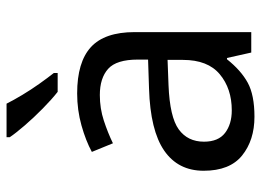

<svg xmlns="http://www.w3.org/2000/svg" viewBox="-128 -678 816 601"><g transform="rotate(-90 280.5 -378.0)"><path d="M288 -545Q386 -545 433 -502Q480 -459 480 -365V0H416L399 -76H395Q360 -32 321.5 -11Q283 10 215 10Q142 10 94 -28.5Q46 -67 46 -149Q46 -229 109 -272.5Q172 -316 303 -320L394 -323V-355Q394 -422 365 -448Q336 -474 283 -474Q241 -474 203 -461.5Q165 -449 132 -433L105 -499Q140 -518 188 -531.5Q236 -545 288 -545ZM314 -259Q214 -255 175.5 -227Q137 -199 137 -148Q137 -103 164.5 -82Q192 -61 235 -61Q303 -61 348 -98.5Q393 -136 393 -214V-262ZM256 -766Q267 -744 283.5 -716.5Q300 -689 318.5 -663Q337 -637 352 -618V-606H293Q270 -624 241 -652.5Q212 -681 187.5 -709.5Q163 -738 151 -756V-766Z"/></g></svg>

Font: Noto Sans Tagalog
Style: Regular
Weight: 400
Designer: Monotype Design Team
Foundry: Monotype Imaging Inc.
Version: Version 2.001; ttfautohint (v1.8.4.7-5d5b)